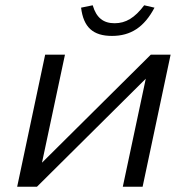

<svg xmlns="http://www.w3.org/2000/svg" viewBox="-20 -707 666 727"><path d="M45 0H120L532 -409L445 0H520L626 -500H551L139 -91L226 -500H151ZM287 -678 331 -687C345 -639 372 -619 414 -619C456 -619 490 -639 526 -687L565 -678C526 -604 475 -571 404 -571C332 -571 296 -604 287 -678Z"/></svg>

Font: LT Wave Light
Style: Italic
Weight: 300
Designer: Daniel Lyons
Version: Version 2.5 (Glyphs App)